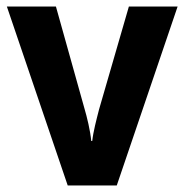

<svg xmlns="http://www.w3.org/2000/svg" viewBox="-20 -567 564 587"><path d="M187 0H337L523 -547H374L283 -233C275 -202 265 -164 262 -136H259C256 -168 246 -209 238 -236L151 -547H1Z"/></svg>

Font: Noto Sans Georgian SemiCondensed Bold
Style: Regular
Weight: 700
Width: 4
Designer: Monotype Design Team, Akaki Razmadze
Foundry: Google LLC
Version: Version 2.005